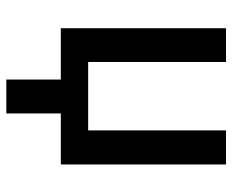

<svg xmlns="http://www.w3.org/2000/svg" viewBox="-84 -484 743 614"><g transform="rotate(90 287.0 -176.5)"><path d="M69.8 -528.3V0H233.9V174.3H342.3V0H505.4V-528.3H396.5V-87.4H177.7V-528.3Z"/></g></svg>

Font: Bert Sans Medium
Style: Regular
Weight: 500
Designer: Christian Robertson (Google), Cristiano Sobral
Foundry: Google, Cristiano Sobral
Version: Version 3.101